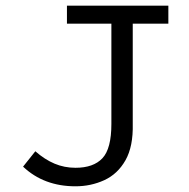

<svg xmlns="http://www.w3.org/2000/svg" viewBox="-20 -643 665 674"><path d="M245 11Q134 11 61 -58L104 -112Q137 -83 171.5 -68.5Q206 -54 245 -54Q308 -54 339.5 -87.5Q371 -121 371 -208V-560H215V-623H571V-560H446V-209Q448 -129 420.5 -80.5Q393 -32 346 -10.5Q299 11 245 11Z"/></svg>

Font: Inconsolata Expanded Thin
Style: Regular
Weight: 100
Width: 7
Monospace: yes
Designer: Raph Levien, Cyreal, Brenton Simpson
Foundry: Raph Levien, Cyreal, Google
Version: Version 3.100; ttfautohint (v1.8.4.7-5d5b)